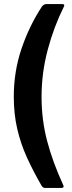

<svg xmlns="http://www.w3.org/2000/svg" viewBox="-20 -762 354 947"><path d="M287 -742Q295 -742 296.5 -737.5Q298 -733 295 -729Q246 -631 215.5 -517Q185 -403 185 -284Q185 -171 212.5 -66.5Q240 38 292 151Q295 156 293 160.5Q291 165 283 165H202Q192 165 185 154Q144 83 113 15Q82 -53 65 -126.5Q48 -200 48 -285Q48 -410 86.5 -523Q125 -636 187 -730Q196 -742 210 -742H287Z"/></svg>

Font: Libre Franklin Thin
Style: Bold
Weight: 700
Version: Version 3.000